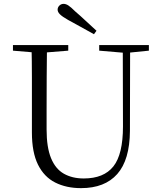

<svg xmlns="http://www.w3.org/2000/svg" viewBox="-20 -958 832 993"><path d="M479 -799 466 -781Q432 -800 398.5 -818.5Q365 -837 332 -855Q302 -872 290 -884Q278 -896 278 -908Q278 -920 287 -929Q296 -938 309 -938Q321 -938 334 -929.5Q347 -921 369 -899Q396 -876 423 -850.5Q450 -825 479 -799ZM399 15Q323 15 265.5 -14Q208 -43 176.5 -106.5Q145 -170 145 -273V-389Q145 -474 145 -558Q145 -642 143 -725H223Q222 -643 221.5 -559Q221 -475 221 -389V-288Q221 -196 244 -140Q267 -84 310.5 -59.5Q354 -35 413 -35Q517 -35 566.5 -97.5Q616 -160 616 -304L615 -725H653L652 -281Q651 -131 586.5 -58Q522 15 399 15ZM47 -696V-725H333V-696L197 -685H177ZM493 -696V-725H750V-696L641 -685H622Z"/></svg>

Font: Noto Serif KR ExtraLight Light
Style: Regular
Weight: 300
Version: Version 2.003-H1;hotconv 1.1.1;makeotfexe 2.6.0